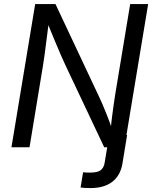

<svg xmlns="http://www.w3.org/2000/svg" viewBox="-20 -748 779 975"><path d="M389.2 204.1 401.9 127Q409.7 127.9 420.2 128.2Q430.7 128.4 437 128.4Q475.1 128.4 491 116.5Q506.8 104.5 511.2 79.6L534.7 -62.5H625.5L601.6 83.5Q591.3 143.6 550 175.3Q508.8 207 439.9 207Q423.8 207 410.4 206.3Q397 205.6 389.2 204.1ZM38.1 0 158.7 -727.5H261.7L481.9 -259.3Q489.3 -244.6 500.7 -218Q512.2 -191.4 525.6 -157Q539.1 -122.6 551.3 -84.5L541.5 -78.6Q543.9 -115.2 548.6 -152.1Q553.2 -189 557.9 -220.9Q562.5 -252.9 565.9 -273.4L641.1 -727.5H732.4L611.8 0H509.3L312.5 -416.5Q301.8 -439.5 288.6 -469.5Q275.4 -499.5 258.1 -541.3Q240.7 -583 216.8 -641.6L229.5 -649.4Q222.2 -591.3 216.3 -546.1Q210.4 -501 206.3 -468.8Q202.1 -436.5 198.7 -417.5L129.9 0Z"/></svg>

Font: Inter 20pt
Style: Italic
Weight: 400
Italic angle: -9.3988°
Version: Version 4.001;git-66647c0bb